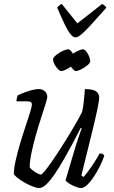

<svg xmlns="http://www.w3.org/2000/svg" viewBox="-20 -950 578 970"><path d="M178 0Q165 0 143.5 -8.5Q122 -17 101.5 -29Q81 -41 66.5 -53Q52 -65 50 -71Q50 -98 59 -138.5Q68 -179 81.5 -224.5Q95 -270 109 -311.5Q123 -353 132 -382.5Q141 -412 141 -422Q141 -431 135 -434.5Q129 -438 117 -438H63Q63 -445 65.5 -454.5Q68 -464 69 -468Q90 -478 109.5 -485Q129 -492 146 -496Q163 -500 175 -500Q194 -500 206.5 -489Q219 -478 219 -460Q219 -453 210 -424Q201 -395 187.5 -354Q174 -313 161 -267Q148 -221 139 -178Q130 -135 130 -104Q142 -90 160.5 -79Q179 -68 186 -68Q192 -68 210 -90.5Q228 -113 253 -150Q278 -187 305 -230Q332 -273 356 -314Q380 -355 395 -385Q400 -406 403.5 -439Q407 -472 409 -500Q430 -500 446 -496.5Q462 -493 471.5 -483Q481 -473 481 -456Q481 -439 469 -384Q457 -329 436.5 -247Q416 -165 391 -63L402 -56Q411 -65 426.5 -86Q442 -107 458 -132Q474 -157 484 -175Q492 -175 498 -172Q504 -169 507 -164Q500 -142 486.5 -114Q473 -86 456 -60Q439 -34 421.5 -17Q404 0 390 0Q378 0 360.5 -7Q343 -14 328.5 -23.5Q314 -33 311 -39L363 -214Q373 -244 380.5 -267Q388 -290 393 -301L388 -304Q371 -270 349 -229Q327 -188 304 -147.5Q281 -107 258.5 -73.5Q236 -40 215.5 -20Q195 0 178 0ZM363 -591Q357 -591 347 -602Q337 -613 330.5 -626.5Q324 -640 324 -649Q324 -657 333 -666Q342 -675 355 -683Q368 -691 380.5 -696Q393 -701 399 -701Q407 -701 415.5 -690.5Q424 -680 430 -665.5Q436 -651 436 -641Q436 -634 427.5 -625.5Q419 -617 406.5 -609Q394 -601 382 -596Q370 -591 363 -591ZM288 -591Q282 -591 272 -601.5Q262 -612 255 -626Q248 -640 248 -649Q248 -657 257 -666Q266 -675 279 -683Q292 -691 305 -696Q318 -701 324 -701Q332 -701 340.5 -690.5Q349 -680 355 -665.5Q361 -651 361 -641Q361 -634 352.5 -625.5Q344 -617 331.5 -609Q319 -601 307.5 -596Q296 -591 288 -591ZM361 -761Q350 -761 336.5 -777Q323 -793 307 -826.5Q291 -860 269 -911Q273 -916 277.5 -921Q282 -926 292 -930L371 -832L496 -930Q504 -926 510 -920.5Q516 -915 517 -911Q472 -860 441.5 -826.5Q411 -793 392 -777Q373 -761 361 -761Z"/></svg>

Font: Texturina Medium 12pt ExtraLight
Style: Italic
Weight: 250
Italic angle: -11°
Version: Version 1.002